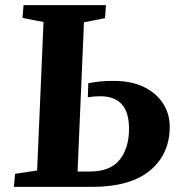

<svg xmlns="http://www.w3.org/2000/svg" viewBox="-20 -730 698 750"><path d="M150 -644 68 -660 72 -710H394L390 -659L308 -643L283 -60H331Q411 -60 447.5 -106Q484 -152 484 -227Q484 -292 455.5 -323Q427 -354 372 -354Q346 -354 323 -350L325 -405Q353 -410 373 -412Q393 -414 425 -414Q493 -414 541.5 -390.5Q590 -367 616.5 -326.5Q643 -286 643 -235Q643 -128 566 -64Q489 0 339 0H34L39 -51L125 -64Z"/></svg>

Font: Literata 36pt
Style: Bold Italic
Weight: 700
Italic angle: -2°
Designer: Latin by Veronika Burian and Jose Scaglione. Greek by Irene Vlachou. Cyrillic by Vera Evstafieva
Foundry: TypeTogether
Version: Version 3.002